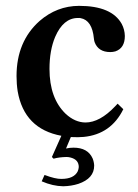

<svg xmlns="http://www.w3.org/2000/svg" viewBox="-20 -464 475 663"><path d="M210 78.1Q183.6 78.6 165 84L159.2 78.1L191.9 4.9Q63.5 -19 41 -148.9Q37.1 -173.8 37.1 -201.2Q37.1 -320.8 116.7 -391.6Q176.3 -443.4 252.9 -443.8Q365.7 -443.8 400.4 -381.3Q410.6 -361.8 411.1 -339.8Q411.1 -297.9 378.4 -286.6Q369.6 -284.2 360.8 -284.2Q319.3 -284.2 306.6 -318.8Q304.7 -325.2 304.2 -331.1Q298.3 -394 258.3 -401.4Q253.9 -402.3 249 -401.9Q198.7 -401.9 170.4 -336.4Q150.9 -290 150.9 -226.1Q150.9 -124.5 207 -70.8Q238.8 -41.5 274.9 -41Q324.7 -41 377.9 -97.2Q382.3 -102.1 386.2 -106L405.8 -86.9Q363.3 -0.5 269 8.8Q258.8 9.8 249 9.8Q234.9 9.8 224.6 9.3L208 48.8Q220.7 45.9 233.9 45.9Q283.2 45.9 299.8 83Q304.7 95.2 305.2 107.9Q305.2 152.3 250.5 170.9Q226.1 178.7 198.2 179.2Q162.1 178.7 124 162.1L133.8 140.1Q171.4 154.3 191.9 153.8Q235.4 153.8 248.5 127.4Q251.5 120.1 252 112.8Q252 87.4 224.1 80.1Q216.8 78.1 210 78.1Z"/></svg>

Font: Linux Libertine O
Style: Semibold
Weight: 700
Designer: Philipp H. Poll
Foundry: Philipp H. Poll
Version: Version 5.0.0